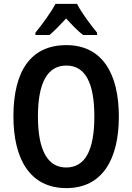

<svg xmlns="http://www.w3.org/2000/svg" viewBox="-20 -957 680 987"><path d="M376 -937H265C244 -896 196 -830 162 -789V-777H234C259 -797 288 -828 320 -862C351 -828 379 -799 407 -777H479V-789C443 -833 399 -892 376 -937ZM591 -358C591 -578 506 -725 321 -725C140 -725 49 -594 49 -359C49 -141 133 10 321 10C506 10 591 -138 591 -358ZM175 -358C175 -528 222 -620 321 -620C419 -620 465 -530 465 -358C465 -185 418 -96 320 -96C223 -96 175 -188 175 -358Z"/></svg>

Font: Noto Sans Khmer Condensed SemiBold
Style: Regular
Weight: 600
Width: 3
Designer: Danh Hong and the Monotype Design Team
Foundry: Monotype Imaging Inc.
Version: Version 2.004